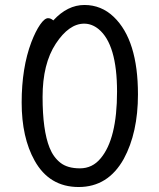

<svg xmlns="http://www.w3.org/2000/svg" viewBox="-20 -733 640 771"><path d="M173 -660Q184 -660 194 -651Q251 -713 319 -713Q387 -713 437 -665Q534 -572 534 -354Q534 -200 477 -95Q414 18 296 18Q178 18 119 -88Q67 -181 67 -321Q67 -461 106 -564Q123 -608 141 -634Q159 -660 173 -660ZM179 -140Q194 -102 222.5 -79.5Q251 -57 301 -57Q351 -57 384 -97Q450 -175 450 -365Q450 -555 376 -616Q349 -638 318 -638Q257 -638 204 -557.5Q151 -477 151 -343.5Q151 -210 179 -140Z"/></svg>

Font: Moon Stars Kai HW
Style: Bold
Weight: 700
Designer: GuiWonder
Version: Version 1.101